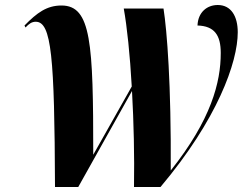

<svg xmlns="http://www.w3.org/2000/svg" viewBox="-20 -748 971 768"><path d="M200 0H293L508 -384C515 -259 518 -123 516 0H622C850 -271 931 -499 931 -619C931 -682 905 -728 851 -728C808 -728 772 -699 770 -646C838 -644 863 -607 863 -536C863 -419 825 -270 663 -66C665 -410 648 -625 634 -714H475C488 -642 500 -528 507 -402L353 -129C353 -576 345 -726 226 -726C167 -726 128 -697 78 -646L82 -638C96 -653 107 -661 123 -661C186 -661 198 -521 200 0Z"/></svg>

Font: Noto Serif Display Condensed ExtraBold
Style: Italic
Weight: 800
Width: 3
Italic angle: -12°
Designer: Monotype Design Team
Foundry: Monotype Imaging Inc.
Version: Version 2.009